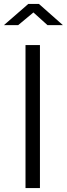

<svg xmlns="http://www.w3.org/2000/svg" viewBox="-28 -951 338 971"><path d="M212 -824H290L169 -931H115L-8 -824H64L141 -888ZM101 -723V0H174V-723Z"/></svg>

Font: United Sans Light
Style: Regular
Weight: 300
Designer: Pablo Impallari, Rodrigo Fuenzalida (Modified by Dan O. Williams)
Version: Version 1.000;PS 001.000;hotconv 1.0.88;makeotf.lib2.5.64775